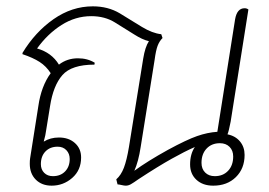

<svg xmlns="http://www.w3.org/2000/svg" viewBox="-20 -580 849 606"><path d="M752 -91Q752 -48 724.5 -21Q697 6 653 6Q620 6 600 -12.5Q580 -31 580 -61Q580 -94 595 -116Q563 -102 522 -79Q479 -55 418 -15Q401 -3 393 1.5Q385 6 377 6Q372 6 363.5 4Q355 2 351 2L347 -14Q362 -27 371 -50.5Q380 -74 387 -116L432 -395Q438 -432 450 -450Q429 -455 404 -471L343 -509Q311 -529 268 -529Q218 -529 174 -501Q130 -473 97 -427Q143 -414 166 -376Q192 -396 226 -396Q256 -396 279 -382L278 -376Q206 -376 177 -343Q148 -310 138 -245L126 -171Q124 -154 118 -133Q139 -146 166 -146Q197 -146 216.5 -128.5Q236 -111 236 -83Q236 -43 208 -18.5Q180 6 143 6Q112 6 93 -13Q74 -32 74 -63Q74 -74 75 -80L101 -245Q110 -308 140 -349Q126 -371 105 -384.5Q84 -398 51 -409V-413Q91 -479 149 -519.5Q207 -560 273 -560Q321 -560 358 -538L428 -495Q461 -475 489 -472L493 -460Q483 -450 477.5 -435.5Q472 -421 468 -391L424 -116Q417 -70 404 -41Q445 -71 510 -107Q569 -139 602 -150.5Q635 -162 666 -164L722 -519Q728 -554 752 -554Q759 -554 764 -550L708 -196Q702 -165 698 -156Q723 -151 737.5 -133.5Q752 -116 752 -91ZM716 -86Q716 -105 704.5 -116.5Q693 -128 674 -128Q648 -128 632 -111Q616 -94 616 -66Q616 -47 627.5 -35.5Q639 -24 658 -24Q684 -24 700 -41Q716 -58 716 -86ZM109 -62Q109 -45 119.5 -34.5Q130 -24 147 -24Q171 -24 185.5 -39Q200 -54 200 -78Q200 -95 189.5 -106Q179 -117 162 -117Q138 -117 123.5 -102Q109 -87 109 -62Z"/></svg>

Font: Thasadith
Style: Italic
Weight: 400
Italic angle: -9°
Designer: Cadson Demak Co.,Ltd.
Foundry: Cadson Demak Co.,Ltd.
Version: Version 1.000; ttfautohint (v1.6)